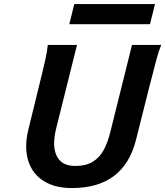

<svg xmlns="http://www.w3.org/2000/svg" viewBox="-20 -931 829 963"><path d="M729 -495.6 662.1 -229.5Q601.1 12.2 340.8 12.2Q266.1 12.2 214.6 -14.4Q163.1 -41 137.2 -88.1Q111.3 -135.3 111.3 -197.3Q111.3 -235.8 121.6 -278.3L174.8 -495.6Q196.8 -584 207.3 -631.8Q217.8 -679.7 219.7 -705.6H366.2L261.2 -284.7Q251.5 -244.1 251.5 -212.4Q251.5 -160.6 277.1 -129.6Q302.7 -98.6 358.9 -98.6Q410.2 -98.6 444.3 -119.1Q478.5 -139.6 499.3 -177.2Q520 -214.8 533.7 -270.5L642.1 -705.6H788.6Q777.3 -679.2 764.2 -630.9Q751 -582.5 729 -495.6ZM352.5 -910.6H757.3L732.4 -809.6H327.6Z"/></svg>

Font: Lesson One
Style: Bold Italic
Weight: 700
Italic angle: -14°
Designer: But Ko, Victor Gaultney, Annie Olsen, Julie Remington, Don Collingsworth, Eric Hays, Becca Hirsbrunner
Version: Version 1.100